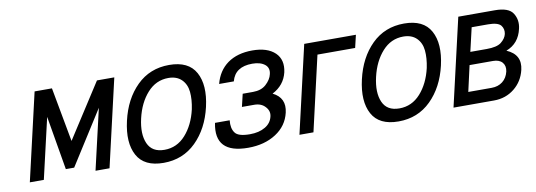

<svg xmlns="http://www.w3.org/2000/svg" viewBox="-49 -825 3165 1134"><g transform="rotate(-10 1533.5 -258.0)"><path d="M181 -524H285L345 -198L555 -524H659L538 0H454L538 -363L333 -40H283L228 -363L144 0H60Z M1162 -258Q1133 -132 1054 -54Q975 24 859 24Q743 24 701 -53.5Q659 -131 688 -258Q717 -385 795.5 -462.5Q874 -540 990 -540Q1106 -540 1148.5 -462.5Q1191 -385 1162 -258ZM877 -51Q952 -51 1004 -109Q1056 -167 1077 -258Q1089 -316 1084.5 -362Q1080 -408 1051 -436.5Q1022 -465 972 -465Q898 -465 846 -407Q794 -349 773 -258Q752 -167 777.5 -109Q803 -51 877 -51Z M1286 -156Q1281 -108 1301 -81Q1320 -54 1390 -54Q1445 -54 1482 -76Q1518 -97 1527 -136Q1535 -168 1511 -194Q1487 -221 1445 -221H1371L1389 -297H1451Q1500 -297 1529 -323Q1560 -351 1567 -383Q1576 -419 1551 -440Q1524 -462 1475 -462Q1372 -462 1350 -378H1262Q1282 -455 1340 -497Q1399 -539 1489 -539Q1579 -539 1625 -495Q1669 -452 1653 -379Q1635 -304 1563 -267Q1640 -229 1620 -143Q1602 -66 1534 -22Q1465 23 1366 23Q1162 23 1198 -156Z M1798 -524H2108L2090 -448H1864L1761 0H1677Z M2571 -258Q2542 -132 2463 -54Q2384 24 2268 24Q2152 24 2110 -53.5Q2068 -131 2097 -258Q2126 -385 2204.5 -462.5Q2283 -540 2399 -540Q2515 -540 2557.5 -462.5Q2600 -385 2571 -258ZM2286 -51Q2361 -51 2413 -109Q2465 -167 2486 -258Q2498 -316 2493.5 -362Q2489 -408 2460 -436.5Q2431 -465 2381 -465Q2307 -465 2255 -407Q2203 -349 2182 -258Q2161 -167 2186.5 -109Q2212 -51 2286 -51Z M2941 -524Q3024 -524 3049 -484Q3075 -443 3063 -392Q3044 -306 2967 -277Q3055 -239 3034 -150Q3018 -83 2967 -42Q2915 0 2844 0H2601L2722 -524ZM2738 -231 2703 -76H2843Q2882 -76 2909 -97Q2936 -118 2945 -156Q2952 -189 2934 -210Q2916 -231 2878 -231ZM2975 -376Q2981 -405 2964 -427Q2946 -449 2887 -449H2789L2756 -307H2854Q2915 -307 2941 -327Q2969 -349 2975 -376Z"/></g></svg>

Font: Miedinger
Style: Italic
Weight: 400
Italic angle: -13°
Version: Version 001.000